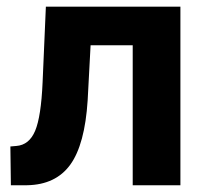

<svg xmlns="http://www.w3.org/2000/svg" viewBox="-20 -548 608 568"><path d="M513.7 -528.3V0H372.6V-414.1H248L239.3 -251Q231 -120.6 188 -61Q145 -1.5 60.1 0H12.2L10.7 -114.7L28.3 -116.2Q66.4 -119.1 84 -161.1Q101.6 -203.1 106 -304.2L115.7 -528.3Z"/></svg>

Font: RobotoInd
Style: Bold
Weight: 700
Designer: Google
Version: Version 2.001150; 2014